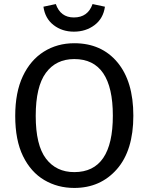

<svg xmlns="http://www.w3.org/2000/svg" viewBox="-20 -914 732 946"><path d="M346 12Q264 12 198 -27Q132 -66 93.5 -144.5Q55 -223 55 -343Q55 -459 92.5 -538.5Q130 -618 196 -659.5Q262 -701 346 -701Q480 -701 558.5 -607Q637 -513 637 -344Q637 -173 556 -80.5Q475 12 346 12ZM346 -66Q536 -66 536 -344Q536 -623 346 -623Q256 -623 206 -555Q156 -487 156 -343Q156 -199 206.5 -132.5Q257 -66 346 -66ZM344 -758Q286 -758 244 -790.5Q202 -823 194 -881L255 -894Q278 -828 344 -828Q413 -828 436 -894L497 -881Q489 -823 446 -790.5Q403 -758 344 -758Z"/></svg>

Font: Trujillo
Style: Regular
Weight: 400
Designer: Fira Sans original fonts by bBox Type GmbH, Carrois Corporate GbR, & Edenspiekermann AG / Changes by Cristiano Sobral
Foundry: Fira Sans original fonts by bBox Type GmbH, Carrois Corporate GbR, & Edenspiekermann AG / Changes by Cristiano Sobral
Version: Version 4.301;October 17, 2021;FontCreator 14.0.0.2814 64-bi